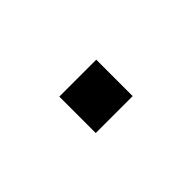

<svg xmlns="http://www.w3.org/2000/svg" viewBox="-20 -408 272 272"><g transform="rotate(-45 116.0 -271.5)"><path d="M79 -235V-308H153V-235Z"/></g></svg>

Font: Nunito Sans 7pt SemiCondensed ExtraLight
Style: Regular
Weight: 250
Width: 4
Designer: Vernon Adams
Foundry: Vernon Adams
Version: Version 3.101;gftools[0.9.27]